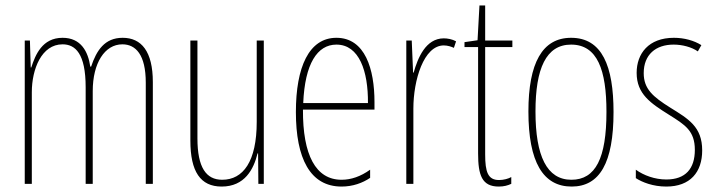

<svg xmlns="http://www.w3.org/2000/svg" viewBox="-20 -676 2636 706"><path d="M431 -537C365 -537 335 -491 315 -431H312C304 -486 278 -537 210 -537C135 -537 110 -474 95 -428H93L90 -527H71V0H97V-337C97 -422 133 -513 210 -513C257 -513 295 -479 295 -355V0H321V-341C321 -444 365 -513 430 -513C479 -513 516 -475 516 -372V0H542V-374C542 -487 500 -537 431 -537Z M950 -527H924V-228C924 -82 874 -15 797 -15C738 -15 706 -60 706 -167V-527H680V-159C680 -45 717 10 795 10C880 10 913 -54 927 -112H929L930 0H950Z M1217 -537C1116 -537 1068 -429 1068 -264C1068 -94 1120 10 1236 10C1277 10 1313 -3 1341 -22V-52C1306 -27 1271 -15 1236 -15C1141 -15 1093 -106 1094 -273H1357V-301C1357 -421 1323 -537 1217 -537ZM1217 -512C1301 -512 1334 -414 1333 -297H1095C1101 -442 1147 -512 1217 -512Z M1612 -535C1545 -535 1516 -462 1501 -409H1499L1494 -527H1474V0H1500V-277C1500 -381 1538 -509 1612 -509C1626 -509 1641 -504 1649 -500L1657 -524C1643 -532 1625 -535 1612 -535Z M1815 -14C1774 -14 1764 -44 1764 -108V-503H1864V-527H1764V-656H1743L1736 -528L1688 -521V-503H1738V-112C1738 -32 1752 10 1814 10C1833 10 1847 6 1860 0V-25C1850 -19 1832 -14 1815 -14Z M2236 -264C2236 -433 2194 -537 2080 -537C1974 -537 1923 -444 1923 -266C1923 -80 1977 10 2082 10C2185 10 2236 -77 2236 -264ZM1949 -266C1949 -424 1988 -512 2080 -512C2177 -512 2210 -418 2210 -265C2210 -94 2170 -15 2081 -15C1991 -15 1949 -102 1949 -266Z M2562 -123C2562 -210 2511 -239 2445 -280C2381 -320 2347 -349 2347 -407C2347 -475 2391 -512 2457 -512C2489 -512 2523 -503 2546 -487L2559 -510C2532 -527 2496 -537 2458 -537C2365 -537 2321 -479 2321 -408C2321 -330 2373 -296 2440 -254C2499 -217 2535 -195 2535 -125C2535 -56 2501 -16 2430 -16C2388 -16 2347 -31 2318 -52V-21C2341 -6 2381 10 2430 10C2518 10 2562 -43 2562 -123Z"/></svg>

Font: Noto Sans Bengali ExtraCondensed Thin
Style: Regular
Weight: 100
Width: 2
Designer: Joana Ranito - Universal Thirst; Jelle Bosma - Monotype Design Team
Foundry: Universal Thirst ehf.
Version: Version 3.000